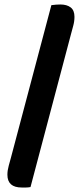

<svg xmlns="http://www.w3.org/2000/svg" viewBox="-20 -728 365 856"><path d="M116 106Q105 108 95.5 108Q86 108 77 108Q13 108 13 51Q13 32 19 10.5Q25 -11 29 -26L209 -705Q231 -708 249 -708Q278 -708 295 -695Q312 -682 312 -653Q312 -633 306.5 -613Q301 -593 296 -574Z"/></svg>

Font: Baloo 2 Latin SemiBold
Style: Regular
Weight: 400
Designer: Sarang Kulkarni and Ek Type
Foundry: Ek Type
Version: Version 1.001